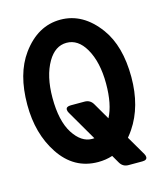

<svg xmlns="http://www.w3.org/2000/svg" viewBox="-119 -829 824 980"><g transform="rotate(-15 293.0 -338.5)"><path d="M293 9.8Q165 9.8 89.8 -104.5Q18.1 -212.9 18.1 -365.7Q18.1 -529.3 89.8 -627.9Q172.9 -742.2 293 -742.2Q412.1 -742.2 496.1 -627.9Q567.9 -530.3 567.9 -365.7Q567.9 -210.9 496.1 -104.5Q483.9 -86.4 470.7 -70.8L530.3 31.2Q535.6 40.5 535.6 48.3Q535.6 64.9 510.3 64.9H437.5Q407.7 64.9 392.6 38.6L369.1 -2Q334 9.8 293 9.8ZM400.4 -192.4Q434.6 -257.3 434.6 -366.7Q434.6 -481.4 392.1 -554.2Q353.5 -620.1 293 -620.1Q232.4 -620.1 193.8 -554.2Q151.4 -481.4 151.4 -366.7Q151.4 -244.6 193.8 -178.2Q236.3 -112.3 293 -112.3Q298.8 -112.3 304.7 -112.8L211.9 -272.5Q206.5 -281.7 206.5 -290Q206.5 -306.2 231.9 -306.2H304.7Q334.5 -306.2 349.6 -279.8Z"/></g></svg>

Font: Simply Mono
Style: Bold
Weight: 700
Designer: Wojciech Kalinowski "wmk69" (wmk69@o2.pl)
Foundry: Wojciech Kalinowski "wmk69" (wmk69@o2.pl)
Version: Version 1.0.0